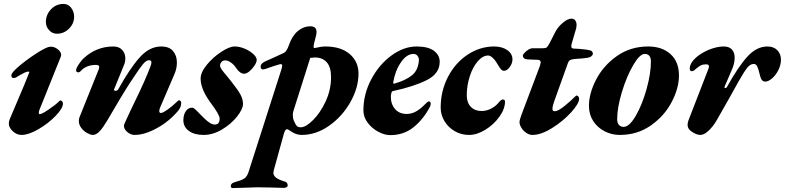

<svg xmlns="http://www.w3.org/2000/svg" viewBox="-20 -674 4002 979"><path d="M25 -44Q25 -56 30 -67L104 -242L129 -304Q131 -309 125 -309Q116 -309 103 -302.5Q90 -296 80.5 -290.5Q71 -285 65 -281Q57 -276 50 -276Q38 -276 38 -290Q38 -303 74 -334Q110 -365 156 -395.5Q202 -426 226 -434Q234 -436 239 -436Q258 -436 275 -422.5Q292 -409 292 -393L290 -385L180 -111Q178 -107 178 -99Q178 -92 183 -92Q193 -92 228 -115.5Q263 -139 283 -159Q286 -162 287 -162Q293 -162 297 -157Q301 -152 301 -146Q301 -122 264 -83.5Q227 -45 176.5 -15.5Q126 14 90 14Q65 14 45 -5Q25 -24 25 -44ZM214 -562Q214 -599 240 -626.5Q266 -654 304 -654Q328 -654 343 -634Q358 -614 358 -589Q358 -554 332 -528Q306 -502 270 -502Q247 -502 230.5 -520Q214 -538 214 -562Z M382 -57Q382 -69 386 -78L484 -322Q486 -330 486 -332Q486 -343 470 -343Q418 -343 390 -310Q385 -305 379 -305Q375 -305 371.5 -307.5Q368 -310 368 -316Q368 -326 382.5 -347.5Q397 -369 410 -380Q474 -437 558 -437Q587 -437 603 -419.5Q619 -402 619 -376Q619 -357 612 -342L562 -219L561 -216Q561 -214 563.5 -212.5Q566 -211 569 -211Q577 -211 582 -217Q642 -325 692 -381Q742 -437 802 -437Q843 -437 862.5 -413.5Q882 -390 882 -355Q882 -324 869 -295L797 -127Q792 -116 792 -107Q792 -98 801 -98Q810 -98 834 -115Q858 -132 871 -145Q889 -163 894 -163Q897 -163 900.5 -159Q904 -155 904 -150Q904 -128 889 -110Q844 -56 781 -21Q718 14 666 14Q647 14 629.5 -0.5Q612 -15 612 -32Q612 -36 614 -42Q644 -108 666 -153Q722 -267 748 -338Q752 -347 752 -356Q752 -367 740 -367Q726 -367 709.5 -347.5Q693 -328 665 -285L645 -255Q630 -233 592 -170Q554 -107 526 -58Q506 -24 488.5 -5Q471 14 453 14Q442 14 424.5 4.5Q407 -5 394.5 -21.5Q382 -38 382 -57Z M915 -61Q915 -88 927 -106.5Q939 -125 960 -125Q967 -125 978.5 -114Q990 -103 1002 -90Q1006 -86 1020.5 -71.5Q1035 -57 1049 -48Q1063 -39 1074 -39Q1088 -39 1094 -46.5Q1100 -54 1100 -70Q1100 -89 1051 -154Q1003 -221 1003 -273Q1003 -305 1034.5 -343.5Q1066 -382 1108 -409.5Q1150 -437 1176 -437Q1202 -437 1228.5 -425.5Q1255 -414 1272 -398Q1289 -382 1289 -369Q1289 -357 1278 -340Q1267 -323 1252 -310.5Q1237 -298 1225 -298Q1203 -298 1182 -330Q1172 -345 1157 -355.5Q1142 -366 1129 -366Q1116 -366 1109 -357.5Q1102 -349 1102 -339Q1102 -331 1111 -318.5Q1120 -306 1138 -285L1159 -259Q1193 -216 1206 -192Q1219 -168 1219 -144Q1219 -118 1189 -80Q1159 -42 1112.5 -14Q1066 14 1018 14Q971 14 943 -6.5Q915 -27 915 -61Z M1157 273Q1158 260 1177 255Q1213 245 1226 236Q1239 227 1247 204L1412 -311Q1419 -332 1419 -339Q1419 -350 1405 -346Q1380 -339 1335 -323Q1333 -323 1329 -321.5Q1325 -320 1322 -320Q1309 -320 1309 -334Q1309 -352 1337 -363Q1343 -365 1377 -381L1427 -404Q1442 -411 1454 -446Q1470 -492 1499 -516Q1528 -540 1562 -540Q1578 -540 1586 -533Q1594 -526 1594 -511Q1594 -499 1590 -486L1581 -451Q1579 -441 1579 -438Q1579 -427 1584 -429Q1618 -437 1639 -437Q1718 -437 1763 -398.5Q1808 -360 1808 -299Q1808 -227 1767 -154Q1726 -81 1659 -33.5Q1592 14 1518 14Q1489 14 1461 -6Q1449 -15 1443 -15Q1434 -15 1428 6L1376 194Q1374 204 1374 207Q1374 221 1387 231.5Q1400 242 1430 251Q1447 255 1447 272Q1447 277 1441 280.5Q1435 284 1427 284L1355 282L1291 281Q1276 281 1232 283Q1186 285 1166 285Q1161 285 1158.5 281.5Q1156 278 1157 273ZM1668 -281Q1668 -332 1646 -356.5Q1624 -381 1586 -381Q1578 -381 1562 -379L1477 -111Q1473 -100 1473 -86Q1473 -71 1479 -57Q1487 -39 1493 -32Q1499 -25 1514 -25Q1539 -25 1576 -61.5Q1613 -98 1640.5 -157Q1668 -216 1668 -281Z M1833 -111Q1833 -194 1873 -269.5Q1913 -345 1976 -391Q2039 -437 2104 -437Q2163 -437 2192.5 -415Q2222 -393 2222 -359Q2222 -298 2155 -265Q2088 -232 1985 -210Q1978 -209 1976 -201Q1974 -195 1973.5 -190.5Q1973 -186 1973 -183Q1972 -145 1993.5 -119Q2015 -93 2054 -93Q2079 -93 2102 -106Q2125 -119 2150 -145Q2161 -157 2167 -157Q2176 -157 2176 -146Q2176 -135 2173 -131Q2140 -67 2089.5 -26Q2039 15 1970 15Q1941 15 1909 -2Q1877 -19 1855 -48Q1833 -77 1833 -111ZM2116 -366Q2117 -378 2109.5 -388.5Q2102 -399 2088 -399Q2054 -399 2024.5 -356.5Q1995 -314 1985 -254V-252Q1985 -246 1992 -248Q2048 -264 2080 -289.5Q2112 -315 2116 -366Z M2227 -125Q2227 -210 2264 -281.5Q2301 -353 2364 -395Q2427 -437 2500 -437Q2540 -437 2566.5 -418.5Q2593 -400 2593 -371Q2593 -351 2579 -332Q2565 -313 2550 -313Q2542 -313 2536 -319Q2530 -325 2518 -345Q2507 -365 2493.5 -378Q2480 -391 2469 -391Q2442 -391 2416.5 -362Q2391 -333 2375.5 -285.5Q2360 -238 2360 -188Q2360 -151 2380.5 -129.5Q2401 -108 2435 -108Q2461 -108 2485 -120.5Q2509 -133 2526 -155Q2530 -160 2535 -163.5Q2540 -167 2545 -167Q2549 -167 2552 -164Q2555 -161 2555 -156Q2555 -119 2526.5 -79Q2498 -39 2455 -12.5Q2412 14 2372 14Q2332 14 2299 -5Q2266 -24 2246.5 -56Q2227 -88 2227 -125Z M2629 -51Q2629 -62 2639 -89L2733 -338Q2737 -352 2737 -355Q2737 -369 2722 -369L2672 -371Q2646 -372 2646 -392Q2646 -395 2654 -404Q2662 -413 2673.5 -420.5Q2685 -428 2697 -428H2748Q2763 -428 2768 -432.5Q2773 -437 2783 -455L2812 -512Q2825 -537 2850 -558Q2875 -579 2894 -579Q2907 -579 2913.5 -569.5Q2920 -560 2920 -546Q2920 -540 2918 -530L2895 -451Q2893 -445 2893 -437Q2893 -431 2897 -428.5Q2901 -426 2910 -426Q2928 -426 2970 -421Q2992 -418 2997.5 -413Q3003 -408 3003 -399Q3003 -394 2995.5 -387.5Q2988 -381 2974 -379Q2944 -375 2920 -374Q2900 -373 2890 -369Q2880 -365 2876 -353L2805 -155Q2797 -132 2797 -120Q2797 -111 2800.5 -109Q2804 -107 2810 -107Q2825 -107 2856.5 -132Q2888 -157 2915 -184Q2918 -187 2919 -187Q2925 -187 2929 -182Q2933 -177 2933 -171Q2933 -146 2892 -101Q2851 -56 2795 -21Q2739 14 2695 14Q2679 14 2663.5 3.5Q2648 -7 2638.5 -22.5Q2629 -38 2629 -51Z M2983 -134Q2983 -198 3020 -269Q3057 -340 3126 -388.5Q3195 -437 3285 -437Q3356 -437 3399 -398Q3442 -359 3442 -289Q3442 -225 3405 -154Q3368 -83 3299 -34.5Q3230 14 3140 14Q3099 14 3063 -4.5Q3027 -23 3005 -56.5Q2983 -90 2983 -134ZM3299 -360Q3299 -399 3267 -399Q3242 -399 3208.5 -341.5Q3175 -284 3151 -204.5Q3127 -125 3127 -67Q3127 -47 3136 -37Q3145 -27 3160 -27Q3189 -27 3222 -84Q3255 -141 3277 -220.5Q3299 -300 3299 -360Z M3486 -36Q3486 -48 3490 -59L3593 -325Q3595 -333 3595 -335Q3595 -346 3581 -346Q3564 -346 3553.5 -340.5Q3543 -335 3533 -326.5Q3523 -318 3519 -315Q3515 -311 3507 -311Q3497 -311 3497 -324Q3497 -346 3516.5 -368Q3536 -390 3567 -407Q3592 -421 3619.5 -429Q3647 -437 3671 -437Q3698 -437 3712 -421.5Q3726 -406 3726 -380Q3726 -350 3712 -319L3675 -233Q3674 -232 3674 -229Q3674 -225 3678 -225Q3684 -225 3687 -231Q3744 -334 3791 -385.5Q3838 -437 3893 -437Q3925 -437 3943.5 -418Q3962 -399 3962 -370Q3962 -343 3949 -317Q3936 -291 3917 -274.5Q3898 -258 3882 -258Q3870 -258 3863.5 -268Q3857 -278 3852 -301Q3847 -323 3841 -335.5Q3835 -348 3823 -348Q3805 -348 3788.5 -326.5Q3772 -305 3745 -257Q3705 -184 3634 -60Q3616 -29 3593 -7.5Q3570 14 3551 14Q3533 14 3509.5 -1Q3486 -16 3486 -36Z"/></svg>

Font: EB Garamond ExtraBold
Style: Italic
Weight: 800
Italic angle: -17.2°
Designer: Georg Duffner and Octavio Pardo
Foundry: Georg Duffner
Version: Version 1.000